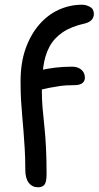

<svg xmlns="http://www.w3.org/2000/svg" viewBox="-20 -780 417 812"><path d="M141 12Q116 12 101.5 -7Q87 -26 87 -62Q87 -112 84.5 -151.5Q82 -191 79.5 -224Q77 -257 74 -289Q71 -321 69 -356Q67 -391 67 -436Q67 -514 88 -573.5Q109 -633 145 -675Q181 -717 228 -738.5Q275 -760 327 -760Q344 -760 360.5 -751Q377 -742 377 -721Q377 -707 368 -696.5Q359 -686 340 -681Q281 -668 244.5 -643Q208 -618 189 -582Q170 -546 163.5 -499.5Q157 -453 157 -395Q157 -360 160 -324Q163 -288 167.5 -247Q172 -206 174.5 -156Q177 -106 177 -44Q177 -11 168.5 0.5Q160 12 141 12ZM136 -399Q122 -399 112 -406.5Q102 -414 102 -427Q102 -445 112.5 -461Q123 -477 146 -482Q180 -490 214 -494Q248 -498 284 -498Q302 -498 314.5 -491.5Q327 -485 333 -474.5Q339 -464 339 -451Q339 -438 329.5 -429.5Q320 -421 300 -420Q259 -420 232 -416Q205 -412 188 -408.5Q171 -405 159 -402Q147 -399 136 -399Z"/></svg>

Font: Shantell Sans
Style: Regular
Weight: 400
Designer: Stephen Nixon, Anya Danilova, Shantell Martin
Foundry: Arrow Type
Version: Version 1.008;[ac192a2d6]